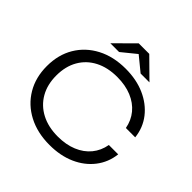

<svg xmlns="http://www.w3.org/2000/svg" viewBox="-239 -1163 1381 1381"><g transform="rotate(45 451.0 -472.5)"><path d="M861 -289Q851 -200 798 -131.5Q745 -63 659.5 -25Q574 13 464 13Q340 13 246.5 -36Q153 -85 101 -172.5Q49 -260 49 -375Q49 -491 101 -578Q153 -665 246.5 -714Q340 -763 464 -763Q574 -763 659.5 -725Q745 -687 798 -619.5Q851 -552 861 -462H766Q754 -528 714 -576.5Q674 -625 610 -651.5Q546 -678 463 -678Q366 -678 294.5 -641Q223 -604 184 -536Q145 -468 145 -375Q145 -283 184 -215Q223 -147 294.5 -109.5Q366 -72 463 -72Q546 -72 610 -98.5Q674 -125 714 -173.5Q754 -222 766 -289ZM401 -958H508L654 -814H564L437 -918H473L345 -814H256Z"/></g></svg>

Font: Unbounded Light
Style: Regular
Weight: 300
Designer: Luke Prowse, Jean-Baptiste Morizot, Fátima Lázaro, Florian Runge
Foundry: NaN
Version: Version 1.700